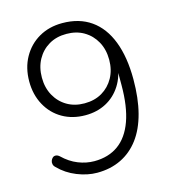

<svg xmlns="http://www.w3.org/2000/svg" viewBox="-108 -803 815 901"><g transform="rotate(-15 300.0 -352.5)"><path d="M254 8Q207 8 157 -12Q107 -32 71 -69Q63 -76 61 -85Q59 -94 62 -102Q65 -110 71 -115.5Q77 -121 86 -120.5Q95 -120 104 -112Q138 -79 177 -63.5Q216 -48 255 -48Q324 -48 372 -82.5Q420 -117 445 -186.5Q470 -256 470 -360V-461H477Q472 -402 444 -358Q416 -314 371.5 -290.5Q327 -267 271 -267Q208 -267 159.5 -295Q111 -323 83.5 -373.5Q56 -424 56 -488Q56 -554 84.5 -605Q113 -656 162.5 -684.5Q212 -713 276 -713Q358 -713 415 -673Q472 -633 501.5 -556.5Q531 -480 531 -372Q531 -280 512.5 -209Q494 -138 458 -90Q422 -42 370.5 -17Q319 8 254 8ZM281 -322Q330 -322 366.5 -343.5Q403 -365 424 -403Q445 -441 445 -490Q445 -540 424 -578Q403 -616 366.5 -637.5Q330 -659 281 -659Q233 -659 196.5 -637.5Q160 -616 139 -578Q118 -540 118 -490Q118 -441 139 -403Q160 -365 196.5 -343.5Q233 -322 281 -322Z"/></g></svg>

Font: zvoove
Style: Regular
Weight: 400
Designer: Vernon Adams (Nunito) & Andrew Paglinawan (Quicksand)
Foundry: zvoove
Version: Version 3.006